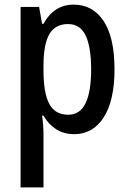

<svg xmlns="http://www.w3.org/2000/svg" viewBox="-20 -570 557 830"><path d="M299 -550Q381 -550 428 -479Q475 -408 475 -270Q475 -136 428.5 -63Q382 10 301 10Q256 10 222.5 -11.5Q189 -33 168 -70H162Q165 -48 166.5 -27.5Q168 -7 168 8V240H69V-540H149L162 -467H168Q213 -550 299 -550ZM274 -466Q219 -466 193.5 -422.5Q168 -379 168 -286V-266Q168 -168 193 -121Q218 -74 275 -74Q326 -74 350 -124Q374 -174 374 -270Q374 -366 350.5 -416Q327 -466 274 -466Z"/></svg>

Font: Noto Sans Malayalam Condensed Medium
Style: Regular
Weight: 500
Width: 3
Designer: Jelle Bosma - Monotype Design Team
Foundry: Monotype Imaging Inc.
Version: Version 2.104; ttfautohint (v1.8.4.7-5d5b)